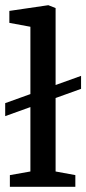

<svg xmlns="http://www.w3.org/2000/svg" viewBox="-20 -719 332 739"><path d="M0 -272V-322L292 -427V-377ZM18 0V-45L97 -59V-616L16 -631V-677L166 -699L194 -688V-59L270 -45V0Z"/></svg>

Font: Faustina Light Medium
Style: Regular
Weight: 500
Version: Version 1.200